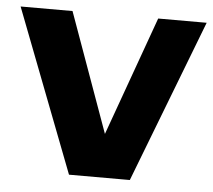

<svg xmlns="http://www.w3.org/2000/svg" viewBox="-44 -595 715 643"><g transform="rotate(5 313.0 -273.5)"><path d="M210.5 0 0 -547H174.5L318.5 -146.5L462.5 -547H625.5L415 0Z"/></g></svg>

Font: Encode Sans SemiExpanded SemiExpanded
Style: Bold
Weight: 700
Width: 6
Designer: Multiple Designers
Foundry: Impallari Type
Version: Version 3.000; ttfautohint (v1.8.3) -l 8 -r 50 -G 200 -x 14 